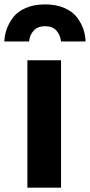

<svg xmlns="http://www.w3.org/2000/svg" viewBox="-60 -866 415 886"><path d="M-40 -674.8Q-39.1 -703.1 -29.3 -731Q-19.5 -758.8 0.5 -785.6Q20.5 -812.5 58.6 -829.1Q96.7 -845.7 147.5 -845.7Q199.2 -845.7 237.3 -829.1Q275.4 -812.5 295.4 -785.6Q315.4 -758.8 324.7 -731Q334 -703.1 335 -674.8H221.7Q217.8 -706.1 199.7 -725.6Q181.6 -745.1 147.5 -745.1Q114.3 -745.1 95.7 -725.1Q77.1 -705.1 74.2 -674.8ZM66.4 0V-587.9H221.7V0Z"/></svg>

Font: Gothic A1 Black
Style: Regular
Weight: 900
Version: Version 2.50